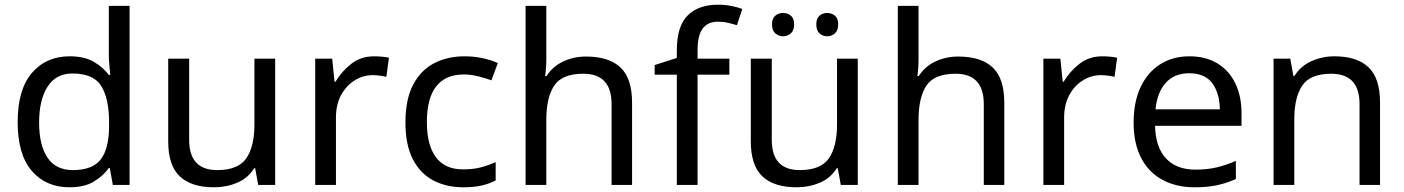

<svg xmlns="http://www.w3.org/2000/svg" viewBox="-20 -785 5959 815"><path d="M275 10Q175 10 115 -59.5Q55 -129 55 -267Q55 -405 115.5 -475.5Q176 -546 276 -546Q338 -546 377.5 -523Q417 -500 442 -467H448Q447 -480 444.5 -505.5Q442 -531 442 -546V-760H530V0H459L446 -72H442Q418 -38 378 -14Q338 10 275 10ZM289 -63Q374 -63 408.5 -109.5Q443 -156 443 -250V-266Q443 -366 410 -419.5Q377 -473 288 -473Q217 -473 181.5 -416.5Q146 -360 146 -265Q146 -169 181.5 -116Q217 -63 289 -63Z M1148 -536V0H1076L1063 -71H1059Q1033 -29 987 -9.5Q941 10 889 10Q792 10 743 -36.5Q694 -83 694 -185V-536H783V-191Q783 -63 902 -63Q991 -63 1025.5 -113Q1060 -163 1060 -257V-536Z M1568 -546Q1583 -546 1600.5 -544.5Q1618 -543 1631 -540L1620 -459Q1607 -462 1591.5 -464Q1576 -466 1562 -466Q1521 -466 1485 -443.5Q1449 -421 1427.5 -380.5Q1406 -340 1406 -286V0H1318V-536H1390L1400 -438H1404Q1430 -482 1471 -514Q1512 -546 1568 -546Z M1946 10Q1875 10 1819.5 -19Q1764 -48 1732.5 -109Q1701 -170 1701 -265Q1701 -364 1734 -426Q1767 -488 1823.5 -517Q1880 -546 1952 -546Q1993 -546 2031 -537.5Q2069 -529 2093 -517L2066 -444Q2042 -453 2010 -461Q1978 -469 1950 -469Q1792 -469 1792 -266Q1792 -169 1830.5 -117.5Q1869 -66 1945 -66Q1989 -66 2022.5 -75Q2056 -84 2084 -97V-19Q2057 -5 2024.5 2.5Q1992 10 1946 10Z M2299 -537Q2299 -497 2294 -462H2300Q2326 -503 2370.5 -524Q2415 -545 2467 -545Q2565 -545 2614 -498.5Q2663 -452 2663 -349V0H2576V-343Q2576 -472 2456 -472Q2366 -472 2332.5 -421.5Q2299 -371 2299 -277V0H2211V-760H2299Z M3076 -468H2941V0H2853V-468H2759V-509L2853 -539V-570Q2853 -674 2899 -719.5Q2945 -765 3027 -765Q3059 -765 3085.5 -759.5Q3112 -754 3131 -747L3108 -678Q3092 -683 3071 -688Q3050 -693 3028 -693Q2984 -693 2962.5 -663.5Q2941 -634 2941 -571V-536H3076Z M3621 -536V0H3549L3536 -71H3532Q3506 -29 3460 -9.5Q3414 10 3362 10Q3265 10 3216 -36.5Q3167 -83 3167 -185V-536H3256V-191Q3256 -63 3375 -63Q3464 -63 3498.5 -113Q3533 -163 3533 -257V-536ZM3257 -681Q3257 -707 3271 -718.5Q3285 -730 3304 -730Q3323 -730 3337 -718.5Q3351 -707 3351 -681Q3351 -656 3337 -643.5Q3323 -631 3304 -631Q3285 -631 3271 -643.5Q3257 -656 3257 -681ZM3445 -681Q3445 -707 3458.5 -718.5Q3472 -730 3491 -730Q3510 -730 3524 -718.5Q3538 -707 3538 -681Q3538 -656 3524 -643.5Q3510 -631 3491 -631Q3472 -631 3458.5 -643.5Q3445 -656 3445 -681Z M3879 -537Q3879 -497 3874 -462H3880Q3906 -503 3950.5 -524Q3995 -545 4047 -545Q4145 -545 4194 -498.5Q4243 -452 4243 -349V0H4156V-343Q4156 -472 4036 -472Q3946 -472 3912.5 -421.5Q3879 -371 3879 -277V0H3791V-760H3879Z M4659 -546Q4674 -546 4691.5 -544.5Q4709 -543 4722 -540L4711 -459Q4698 -462 4682.5 -464Q4667 -466 4653 -466Q4612 -466 4576 -443.5Q4540 -421 4518.5 -380.5Q4497 -340 4497 -286V0H4409V-536H4481L4491 -438H4495Q4521 -482 4562 -514Q4603 -546 4659 -546Z M5029 -546Q5098 -546 5147.5 -516Q5197 -486 5223.5 -431.5Q5250 -377 5250 -304V-251H4883Q4885 -160 4929.5 -112.5Q4974 -65 5054 -65Q5105 -65 5144.5 -74.5Q5184 -84 5226 -102V-25Q5185 -7 5145 1.5Q5105 10 5050 10Q4974 10 4915.5 -21Q4857 -52 4824.5 -113.5Q4792 -175 4792 -264Q4792 -352 4821.5 -415Q4851 -478 4904.5 -512Q4958 -546 5029 -546ZM5028 -474Q4965 -474 4928.5 -433.5Q4892 -393 4885 -321H5158Q5157 -389 5126 -431.5Q5095 -474 5028 -474Z M5644 -546Q5740 -546 5789 -499.5Q5838 -453 5838 -349V0H5751V-343Q5751 -472 5631 -472Q5542 -472 5508 -422Q5474 -372 5474 -278V0H5386V-536H5457L5470 -463H5475Q5501 -505 5547 -525.5Q5593 -546 5644 -546Z"/></svg>

Font: Noto Sans Tirhuta
Style: Regular
Weight: 400
Designer: Monotype Design Team
Foundry: Monotype Imaging Inc.
Version: Version 2.003; ttfautohint (v1.8.4.7-5d5b)